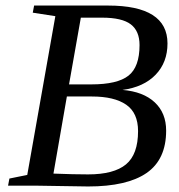

<svg xmlns="http://www.w3.org/2000/svg" viewBox="-20 -675 651 698"><path d="M312 -368.2Q406.7 -368.2 447 -399.9Q487.3 -431.6 487.3 -511.2Q487.3 -562 455.6 -586.4Q423.8 -610.8 351.1 -610.8H273.9L231 -368.2ZM300.3 -41Q394 -41 438 -77.4Q481.9 -113.8 481.9 -198.2Q481.9 -264.6 438.7 -294.4Q395.5 -324.2 314 -324.2H223.1L174.3 -43.9Q249 -41 300.3 -41ZM9.3 0 14.2 -25.9 79.1 -39.1 181.2 -616.2 99.1 -628.9 104 -654.8H373Q588.9 -654.8 588.9 -517.1Q588.9 -448.2 545.7 -403.3Q502.4 -358.4 425.3 -348.1Q501 -341.8 542.5 -303Q584 -264.2 584 -200.2Q584 -95.2 512.9 -46.1Q441.9 2.9 300.3 2.9L113.3 0Z"/></svg>

Font: Liberation Serif
Style: Italic
Weight: 400
Italic angle: -16.333°
Designer: Steve Matteson
Foundry: Ascender Corporation
Version: Version 2.1.5